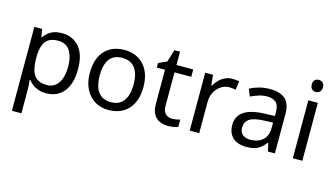

<svg xmlns="http://www.w3.org/2000/svg" viewBox="-103 -1106 3000 1716"><g transform="rotate(15 1396.5 -248.5)"><path d="M340 -546Q439 -546 499.5 -477Q560 -408 560 -269Q560 -178 532.5 -115.5Q505 -53 455.5 -21.5Q406 10 339 10Q298 10 266 -1Q234 -12 211.5 -29.5Q189 -47 173 -68H167Q169 -51 171 -25Q173 1 173 20V240H85V-536H157L169 -463H173Q189 -486 211.5 -505Q234 -524 265.5 -535Q297 -546 340 -546ZM324 -472Q270 -472 237 -451.5Q204 -431 189 -390Q174 -349 173 -286V-269Q173 -203 187 -157Q201 -111 234.5 -87Q268 -63 326 -63Q375 -63 406.5 -90Q438 -117 453.5 -163.5Q469 -210 469 -270Q469 -362 433.5 -417Q398 -472 324 -472Z M1166 -269Q1166 -202 1148.5 -150.5Q1131 -99 1098.5 -63Q1066 -27 1019.5 -8.5Q973 10 916 10Q863 10 818 -8.5Q773 -27 740 -63Q707 -99 688.5 -150.5Q670 -202 670 -269Q670 -358 700 -419.5Q730 -481 786 -513.5Q842 -546 919 -546Q992 -546 1047.5 -513.5Q1103 -481 1134.5 -419.5Q1166 -358 1166 -269ZM761 -269Q761 -206 777.5 -159.5Q794 -113 829 -88Q864 -63 918 -63Q972 -63 1007 -88Q1042 -113 1058.5 -159.5Q1075 -206 1075 -269Q1075 -333 1058 -378Q1041 -423 1006.5 -447.5Q972 -472 917 -472Q835 -472 798 -418Q761 -364 761 -269Z M1484 -62Q1504 -62 1525 -65.5Q1546 -69 1559 -73V-6Q1545 1 1519 5.5Q1493 10 1469 10Q1427 10 1391.5 -4.5Q1356 -19 1334 -55Q1312 -91 1312 -156V-468H1236V-510L1313 -545L1348 -659H1400V-536H1555V-468H1400V-158Q1400 -109 1423.5 -85.5Q1447 -62 1484 -62Z M1916 -546Q1931 -546 1948.5 -544.5Q1966 -543 1979 -540L1968 -459Q1955 -462 1939.5 -464Q1924 -466 1910 -466Q1879 -466 1851 -453Q1823 -440 1801 -416.5Q1779 -393 1766.5 -360Q1754 -327 1754 -286V0H1666V-536H1738L1748 -438H1752Q1769 -468 1793 -492.5Q1817 -517 1848 -531.5Q1879 -546 1916 -546Z M2262 -545Q2360 -545 2407 -502Q2454 -459 2454 -365V0H2390L2373 -76H2369Q2346 -47 2321.5 -27.5Q2297 -8 2265.5 1Q2234 10 2189 10Q2141 10 2102.5 -7Q2064 -24 2042 -59.5Q2020 -95 2020 -149Q2020 -229 2083 -272.5Q2146 -316 2277 -320L2368 -323V-355Q2368 -422 2339 -448Q2310 -474 2257 -474Q2215 -474 2177 -461.5Q2139 -449 2106 -433L2079 -499Q2114 -518 2162 -531.5Q2210 -545 2262 -545ZM2288 -259Q2188 -255 2149.5 -227Q2111 -199 2111 -148Q2111 -103 2138.5 -82Q2166 -61 2209 -61Q2277 -61 2322 -98.5Q2367 -136 2367 -214V-262Z M2708 -536V0H2620V-536ZM2665 -737Q2685 -737 2700.5 -723.5Q2716 -710 2716 -681Q2716 -653 2700.5 -639Q2685 -625 2665 -625Q2643 -625 2628 -639Q2613 -653 2613 -681Q2613 -710 2628 -723.5Q2643 -737 2665 -737Z"/></g></svg>

Font: lbangla25
Style: Book
Weight: 400
Designer: Jelle Bosma - Monotype Design Team
Foundry: Monotype Imaging Inc.
Version: Version 2.003